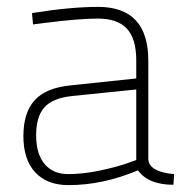

<svg xmlns="http://www.w3.org/2000/svg" viewBox="-20 -529 535 558"><path d="M411 -353V-65Q415 -29 486 -23L484 8Q411 8 381 -34Q279 9 179 9Q117 9 82.5 -28Q48 -65 48 -133.5Q48 -202 81 -238Q114 -274 186 -281L376 -301V-353Q376 -417 348.5 -446Q321 -475 265 -475Q208 -475 107 -462L76 -458L73 -491Q185 -509 265 -509Q411 -509 411 -353ZM190 -250Q133 -244 109 -217Q85 -190 85 -136Q85 -82 109.5 -52.5Q134 -23 178 -23Q222 -23 271 -33.5Q320 -44 348 -54L376 -64V-269Z"/></svg>

Font: Titillium Web[RUS by Daymarius]
Style: Regular
Weight: 200
Designer: Cyrillization by Daymarius
Foundry: Cyrillization by Daymarius
Version: Version 1.002 September 11, 2018